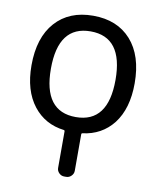

<svg xmlns="http://www.w3.org/2000/svg" viewBox="-84 -624 726 886"><g transform="rotate(10 278.5 -181.0)"><path d="M130.9 -283.2Q130.9 -83 282.2 -83Q433.6 -83 433.6 -283.7Q433.6 -484.4 282.2 -484.4Q130.9 -484.4 130.9 -283.2ZM523.4 -283.2Q523.4 -165 468.8 -93.8Q415 -25.4 325.2 -14.6Q321.3 -13.7 321.3 -9.8V162.1Q321.3 175.8 311 186Q300.8 196.3 287.1 196.3H277.3Q263.7 196.3 253.4 186Q243.2 175.8 243.2 162.1V-9.8Q243.2 -13.7 239.3 -14.6Q149.4 -25.4 95.7 -93.8Q40 -165 40 -283.2Q40 -413.1 104.5 -485.4Q168.9 -557.6 281.7 -557.6Q394.5 -557.6 459 -485.4Q523.4 -413.1 523.4 -283.2Z"/></g></svg>

Font: Gen Jyuu GothicL Regular
Style: Regular
Weight: 400
Designer: [Source Han Sans]
Ryoko NISHIZUKA  (kana & ideographs); Paul D. Hunt (Latin, Greek & Cyrillic); Wenlong ZHANG  (bopomofo
Version: Version 1.002.20150607